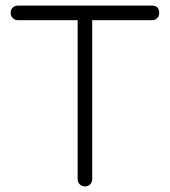

<svg xmlns="http://www.w3.org/2000/svg" viewBox="-20 -664 607 685"><path d="M309 -25Q309 -14 302 -6.5Q295 1 283 1Q272 1 264.5 -6.5Q257 -14 257 -25V-592H44Q33 -592 25.5 -599.5Q18 -607 18 -618Q18 -630 25.5 -637Q33 -644 44 -644H522Q548 -644 548 -618Q548 -607 541 -599.5Q534 -592 522 -592H309Z"/></svg>

Font: Jura
Style: Regular
Weight: 400
Designer: Daniel Johnson, Alexei Vanyashin
Foundry: Daniel Johnson
Version: Version 5.103